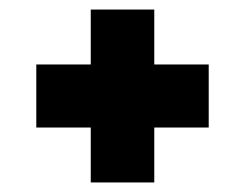

<svg xmlns="http://www.w3.org/2000/svg" viewBox="-20 -454 513 402"><path d="M170 -72V-187H56V-319H170V-434H303V-319H417V-187H303V-72Z"/></svg>

Font: Saira Condensed Black
Style: Regular
Weight: 900
Width: 3
Designer: Hector Gatti with collaboration of the Omnibus-Type team
Foundry: Omnibus-Type
Version: Version 1.101